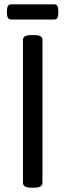

<svg xmlns="http://www.w3.org/2000/svg" viewBox="-20 -864 302 886"><path d="M86 -20V-680Q86 -702 124 -702H139Q176 -702 176 -680V-20Q176 2 139 2H124Q86 2 86 -20ZM12 -804V-814Q12 -844 31 -844H230Q240 -844 244.5 -837Q249 -830 249 -814V-804Q249 -788 244.5 -781Q240 -774 230 -774H31Q12 -774 12 -804Z"/></svg>

Font: Asap Condensed
Style: Regular
Weight: 400
Designer: Pablo Cosgaya
Foundry: Omnibus-Type
Version: Version 1.010; ttfautohint (v1.8)